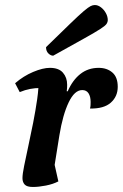

<svg xmlns="http://www.w3.org/2000/svg" viewBox="-20 -732 489 764"><path d="M111 12Q87.2 12 78.3 2.4Q69.4 -7.2 69.4 -23.3Q69.4 -39.1 76.2 -72.6Q82.9 -106.2 92.7 -150.9Q102.5 -195.6 112 -243.9Q121.5 -292.3 128 -337.6Q134.5 -383 133.4 -417.4L179.1 -374Q174.1 -377.3 162.7 -379.6Q151.4 -381.8 137.7 -381.8Q120.1 -381.8 100 -378.1Q80 -374.4 58.5 -365.5L40.1 -400.8Q73.3 -429.5 111.8 -445.7Q150.3 -462 178.6 -462Q213.9 -462 230.5 -442.7Q247.2 -423.4 247.2 -394.9Q247.2 -389 246.9 -382.6Q246.6 -376.3 245.5 -368.8H249.5Q268.7 -413.1 299.6 -437.5Q330.5 -462 372.7 -462Q405.5 -462 427 -443.6Q448.5 -425.3 448.5 -386.6Q448.5 -348.2 421.1 -323.7Q393.8 -299.1 338.1 -300.1Q340.1 -307.5 340.3 -314Q340.6 -320.4 340.6 -326.4Q340.6 -347.8 332.3 -360.7Q324 -373.6 307.2 -373.6Q276.7 -373.6 253.3 -324.7Q229.8 -275.7 216.3 -193.3L194.3 -56L189.1 -113.4L212.2 -10.2Q191.1 0.8 162.4 6.4Q133.7 12 111 12ZM191.7 -510.4Q181.7 -510.4 172.4 -519.5Q163.2 -528.5 163.2 -544.4Q225.1 -604.9 260.3 -638.8Q295.5 -672.8 313.7 -688.2Q332 -703.5 340.6 -707.7Q349.3 -712 357.2 -712Q369.7 -712 381.7 -702.9Q393.6 -693.8 401.3 -679.9Q408.9 -666 408.9 -651.5Q408.9 -644.5 404.2 -637.2Q399.6 -630 379.7 -617Q359.9 -604.1 315.3 -579.2Q270.8 -554.3 191.7 -510.4Z"/></svg>

Font: Petrona
Style: Italic
Weight: 400
Italic angle: -9°
Designer: Ringo R. Seeber
Foundry: Ringo R. Seeber
Version: Version 2.001; ttfautohint (v1.8.3)